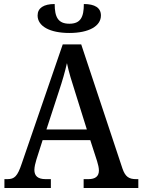

<svg xmlns="http://www.w3.org/2000/svg" viewBox="-20 -935 708 955"><path d="M325 -771C422 -771 482 -805 482 -858C482 -896 452 -915 397 -915C397 -850 381 -817 325 -817C269 -817 252 -850 252 -915C197 -915 167 -895 167 -858C167 -805 227 -771 325 -771ZM2 0H233V-44H207C168 -44 151 -60 151 -90C151 -104 156 -125 161 -141L192 -238H429L463 -133C468 -117 472 -100 472 -87C472 -58 454 -44 420 -44H396V0H668V-44H657C621 -44 603 -56 589 -97L384 -714H292L88 -121C67 -58 52 -44 17 -44H2ZM211 -291 273 -481C291 -535 303 -577 313 -621C322 -577 337 -529 355 -473L412 -291Z"/></svg>

Font: Noto Serif SemiCondensed Medium
Style: Regular
Weight: 500
Width: 4
Designer: Monotype Design Team
Foundry: Monotype Imaging Inc.
Version: Version 2.014